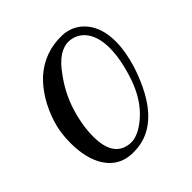

<svg xmlns="http://www.w3.org/2000/svg" viewBox="-124 -501 604 604"><g transform="rotate(-45 177.5 -199.5)"><path d="M326 -177Q265 7 142 10Q77 13 43 -39Q16 -82 16 -151Q16 -199 29 -238Q54 -314 104 -361Q160 -411 237 -409Q284 -407 313.5 -371.5Q343 -336 343 -275Q343 -233 326 -177ZM293 -159Q315 -225 315 -275Q315 -329 289 -358Q269 -379 240 -381Q194 -383 151 -322Q116 -275 99 -222Q81 -165 81 -114Q81 -22 149 -17Q181 -15 221 -48Q269 -88 293 -159Z"/></g></svg>

Font: GFS Solomos
Style: Regular
Weight: 400
Designer: George D. Matthiopoulos
Foundry: George D. Matthiopoulos
Version: Version 1.000